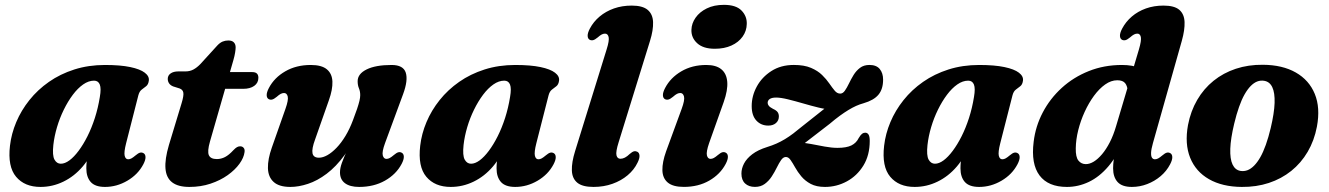

<svg xmlns="http://www.w3.org/2000/svg" viewBox="-20 -742 5371 776"><path d="M489.8 -163.4Q480.4 -126.5 483.9 -112.3Q487.4 -98.2 498 -98.2Q504.6 -98.2 511.2 -101.8Q517.8 -105.4 527.9 -113.9Q538.7 -123.1 545.7 -124.9Q552.7 -126.8 559.4 -123.3Q567.7 -119 568.1 -107.4Q568.6 -95.8 559.3 -78Q537.7 -36.8 494.7 -11.6Q451.8 13.5 404.4 13.5Q364.4 13.5 346.6 -6.5Q328.9 -26.5 328.9 -61.8Q328.9 -74 330.2 -87.6Q331.5 -101.3 334.3 -117.5Q337.1 -133.7 341.8 -153Q346.5 -172.3 353.2 -195.7L365.7 -163.3Q348.2 -108.8 314.2 -69Q280.2 -29.2 236.2 -7.9Q192.2 13.5 143.8 13.5Q79.5 13.5 45 -27.6Q10.5 -68.7 20.3 -152.9Q25.8 -201.3 45.7 -248.5Q65.6 -295.8 98.9 -337.5Q132.2 -379.3 177.8 -411.1Q223.4 -443 280.5 -461.2Q337.5 -479.4 404.4 -479.4Q466.3 -479.4 506.3 -471Q546.4 -462.6 565.1 -448.2Q583.9 -433.9 581.5 -416.1Q579.5 -400.5 570.7 -393.6Q562 -386.7 552.7 -379.8Q543.5 -372.9 539.2 -356.9ZM195.6 -156.1Q191 -113.6 200.2 -96.9Q209.5 -80.3 225.7 -80.3Q242.3 -80.3 260.7 -93.9Q279.2 -107.6 297.8 -132.6Q316.5 -157.6 333.4 -191.1Q350.3 -224.7 363.4 -265.2Q376.4 -305.7 383.5 -350Q389.6 -384.6 383.3 -400.3Q377 -416 360.1 -416Q338 -416 316.1 -400.7Q294.2 -385.4 274.3 -358.9Q254.4 -332.3 237.9 -298.7Q221.4 -265.1 210.5 -228.4Q199.6 -191.7 195.6 -156.1Z M705.9 -384.5 679.6 -392.8Q668.5 -397.4 663.3 -405.3Q658 -413.2 658 -423.1Q658 -437.2 669.7 -445.3Q681.4 -453.4 701.1 -453.4H729.7Q747.4 -453.4 761.6 -461Q775.8 -468.6 789.8 -483L858.7 -558.6Q869.3 -569.7 879.8 -574Q890.4 -578.4 902.7 -578.4Q917.9 -578.4 925.1 -570.8Q932.4 -563.2 932.4 -550.5Q932.4 -543 930.3 -529.7Q928.3 -516.5 923.4 -499.5L828.7 -170.2Q817.1 -129.8 824.3 -114.4Q831.5 -99.1 856.4 -99.1Q873.7 -99.1 889.5 -107.3Q905.3 -115.5 922.9 -134.6Q931.6 -143.8 937.7 -147.2Q943.8 -150.7 950.7 -150.7Q959.4 -150.7 964.7 -144.5Q970 -138.4 968.4 -127.4Q965.6 -104.6 947.8 -80Q930 -55.4 900.2 -34.1Q870.4 -12.9 831 0.3Q791.7 13.5 745.4 13.5Q699.8 13.5 675.8 -5Q651.7 -23.5 648.8 -60.9Q645.8 -98.4 662.7 -155.8L713.8 -324.4Q723.1 -354.9 721 -367.4Q718.9 -379.8 705.9 -384.5ZM855.5 -383 876.9 -450.6H999.9Q1024.3 -450.6 1024.3 -427.7Q1024.3 -407 1007.6 -395Q991 -383 962.8 -383Z M1603.4 -124.9Q1611.7 -120.6 1612.1 -109Q1612.6 -97.4 1603.3 -79.6Q1581.3 -37.6 1536.1 -12Q1491 13.5 1431.6 13.5Q1394.4 13.5 1374.2 -1.6Q1354.1 -16.7 1354.1 -45.4Q1354.1 -62.5 1361.8 -83.7Q1369.6 -104.9 1380.8 -129.8Q1392 -154.7 1403.6 -183Q1415.3 -211.4 1422.6 -242.9L1434.6 -232.8Q1407.7 -163 1372.9 -115.6Q1338.1 -68.1 1300.2 -39.7Q1262.3 -11.2 1224.6 1.1Q1187 13.5 1153.9 13.5Q1107.9 13.5 1085.9 -6.7Q1063.8 -26.8 1062.9 -62.6Q1062 -98.5 1078.7 -145.7L1133.7 -302.1Q1146.4 -337.9 1142.9 -352Q1139.3 -366.1 1128.1 -366.1Q1121.8 -366.1 1115 -362.8Q1108.2 -359.4 1098.1 -350.4Q1087.3 -341.6 1080.3 -339.8Q1073.3 -337.9 1066.6 -341Q1058.3 -345.3 1057.9 -356.9Q1057.4 -368.5 1066.7 -386.3Q1088.7 -428.3 1133.1 -453.8Q1177.4 -479.4 1236 -479.4Q1280.1 -479.4 1301.1 -461.8Q1322.2 -444.3 1323.5 -412.4Q1324.8 -380.4 1309.2 -336.8L1253.7 -178.9Q1239.4 -140.3 1243.1 -122.4Q1246.8 -104.6 1269.2 -104.6Q1284.8 -104.6 1303.2 -114.9Q1321.6 -125.3 1340.3 -144.8Q1359.1 -164.3 1376.2 -192.5Q1393.3 -220.8 1406.8 -256.9Q1416.9 -283.2 1423.3 -302.2Q1429.6 -321.1 1432.8 -334.5Q1435.9 -347.8 1435.9 -357.3Q1435.9 -372.8 1430.7 -385.1Q1425.5 -397.4 1425.5 -413.7Q1425.5 -443.5 1461.8 -461.4Q1498.1 -479.4 1562.7 -479.4Q1609.9 -479.4 1619.9 -448.5Q1629.9 -417.6 1609.2 -361.5L1536.3 -163.8Q1523.3 -128.4 1527 -114.1Q1530.8 -99.8 1541.9 -99.8Q1548.3 -99.8 1555 -103.3Q1561.8 -106.9 1571.9 -115.5Q1582.7 -124.7 1589.7 -126.5Q1596.7 -128.4 1603.4 -124.9Z M2147.8 -163.4Q2138.4 -126.5 2141.9 -112.3Q2145.4 -98.2 2156 -98.2Q2162.6 -98.2 2169.2 -101.8Q2175.8 -105.4 2185.9 -113.9Q2196.7 -123.1 2203.7 -124.9Q2210.7 -126.8 2217.4 -123.3Q2225.7 -119 2226.1 -107.4Q2226.6 -95.8 2217.3 -78Q2195.7 -36.8 2152.7 -11.6Q2109.8 13.5 2062.4 13.5Q2022.4 13.5 2004.6 -6.5Q1986.9 -26.5 1986.9 -61.8Q1986.9 -74 1988.2 -87.6Q1989.5 -101.3 1992.3 -117.5Q1995.1 -133.7 1999.8 -153Q2004.5 -172.3 2011.2 -195.7L2023.7 -163.3Q2006.2 -108.8 1972.2 -69Q1938.2 -29.2 1894.2 -7.9Q1850.2 13.5 1801.8 13.5Q1737.5 13.5 1703 -27.6Q1668.5 -68.7 1678.3 -152.9Q1683.8 -201.3 1703.7 -248.5Q1723.6 -295.8 1756.9 -337.5Q1790.2 -379.3 1835.8 -411.1Q1881.4 -443 1938.5 -461.2Q1995.5 -479.4 2062.4 -479.4Q2124.3 -479.4 2164.3 -471Q2204.4 -462.6 2223.1 -448.2Q2241.9 -433.9 2239.5 -416.1Q2237.5 -400.5 2228.7 -393.6Q2220 -386.7 2210.7 -379.8Q2201.5 -372.9 2197.2 -356.9ZM1853.6 -156.1Q1849 -113.6 1858.2 -96.9Q1867.5 -80.3 1883.7 -80.3Q1900.3 -80.3 1918.7 -93.9Q1937.2 -107.6 1955.8 -132.6Q1974.5 -157.6 1991.4 -191.1Q2008.3 -224.7 2021.4 -265.2Q2034.4 -305.7 2041.5 -350Q2047.6 -384.6 2041.3 -400.3Q2035 -416 2018.1 -416Q1996 -416 1974.1 -400.7Q1952.2 -385.4 1932.3 -358.9Q1912.4 -332.3 1895.9 -298.7Q1879.4 -265.1 1868.5 -228.4Q1857.6 -191.7 1853.6 -156.1Z M2607.1 -576.6 2480.3 -167.1Q2468.1 -128.3 2471.6 -114.3Q2475.1 -100.3 2487.6 -100.3Q2496.4 -100.3 2505.6 -105Q2514.9 -109.8 2525.2 -119.8Q2535.3 -128.6 2542 -130.3Q2548.7 -132.1 2555.3 -128.9Q2563.7 -124.9 2564.6 -113.4Q2565.6 -102 2556.5 -84.1Q2542.8 -55.6 2516.6 -33.6Q2490.5 -11.6 2455.3 0.9Q2420.1 13.5 2378.6 13.5Q2333.9 13.5 2313.1 -3.7Q2292.3 -21 2291.3 -53.4Q2290.2 -85.9 2304.4 -131.4L2431.7 -542Q2443.2 -578.3 2439.9 -592.2Q2436.5 -606.1 2425.3 -606.1Q2419 -606.1 2412.2 -602.8Q2405.4 -599.4 2395.3 -590.4Q2384.5 -581.6 2377.5 -579.8Q2370.5 -577.9 2363.8 -581Q2355.5 -585.3 2355.1 -596.9Q2354.6 -608.5 2363.9 -626.3Q2378.6 -654.3 2403.5 -675.2Q2428.4 -696.1 2461.3 -707.8Q2494.2 -719.4 2533.2 -719.4Q2577.2 -719.4 2597.7 -702.1Q2618.3 -684.7 2619.5 -652.7Q2620.8 -620.6 2607.1 -576.6Z M2846.1 -163.9Q2833.7 -128.2 2837.1 -114Q2840.6 -99.9 2851.7 -99.9Q2858.1 -99.9 2864.8 -103.4Q2871.6 -107 2881.7 -115.6Q2892.5 -124.8 2899.5 -126.6Q2906.5 -128.5 2913.2 -125Q2921.5 -120.7 2921.9 -109.1Q2922.4 -97.5 2913.1 -79.7Q2891.1 -37.7 2846.7 -12.1Q2802.4 13.4 2743.8 13.4Q2699.8 13.4 2678.8 -4.3Q2657.8 -22.1 2657.2 -54.3Q2656.5 -86.5 2672.2 -130.4L2735.1 -302.1Q2748.3 -337.9 2744.5 -352Q2740.7 -366.1 2729.5 -366.1Q2723.2 -366.1 2716.4 -362.8Q2709.6 -359.4 2699.5 -350.4Q2688.7 -341.6 2681.7 -339.8Q2674.7 -337.9 2668 -341Q2659.7 -345.3 2659.3 -356.9Q2658.8 -368.5 2668.1 -386.3Q2689.7 -427.9 2733.5 -453.6Q2777.2 -479.4 2834.6 -479.4Q2874.3 -479.4 2895.4 -462Q2916.6 -444.7 2919.3 -411.3Q2922 -377.9 2905 -329.6ZM2869 -544.9Q2822.2 -544.9 2797.9 -567.2Q2773.5 -589.4 2774.5 -621.4Q2775.2 -647.6 2791.4 -670.6Q2807.5 -693.7 2836.6 -708Q2865.8 -722.4 2905.8 -722.4Q2954.8 -722.4 2977 -699.4Q2999.3 -676.5 2998.2 -645Q2997.6 -616.6 2981.2 -593.8Q2964.9 -571 2936.2 -558Q2907.5 -544.9 2869 -544.9Z M3204.9 -142.2Q3215.5 -150.8 3231.7 -163.2Q3247.9 -175.7 3272.7 -194.8Q3297.6 -214 3333.4 -241.6Q3355.6 -260.5 3374.4 -274.2Q3393.2 -287.8 3409.2 -297.5Q3425.2 -307.2 3440 -313.9Q3454.9 -320.6 3470.1 -324.7Q3511.9 -336.8 3530.5 -359.4Q3549.2 -381.9 3549.2 -420Q3549.2 -446.5 3535.7 -463Q3522.2 -479.5 3494 -479.5Q3471.1 -479.5 3455.7 -467.7Q3440.4 -456 3429.9 -438.9Q3419.5 -421.8 3411.2 -404.5Q3402.9 -387.2 3394.7 -375.5Q3386.5 -363.7 3375.9 -363.7Q3363.4 -363.7 3353.6 -375.5Q3343.8 -387.2 3331.9 -404.5Q3320.1 -421.8 3302.6 -438.9Q3285.2 -456 3257.8 -467.7Q3230.4 -479.5 3188.5 -479.5Q3135.9 -479.5 3097.7 -454.9Q3059.4 -430.3 3038.8 -392.4Q3018.1 -354.4 3018.1 -313.3Q3018.1 -275 3037 -254.7Q3055.8 -234.4 3085.2 -234.4Q3104.6 -234.4 3116.2 -244.7Q3127.9 -254.9 3127.9 -271.5Q3127.9 -281.8 3122.8 -288.9Q3117.8 -295.9 3104.2 -302.1Q3091.5 -308.7 3087.1 -314.6Q3082.6 -320.4 3082.6 -326.2Q3082.6 -336.1 3091.1 -341.9Q3099.6 -347.7 3116.9 -347.7Q3135.2 -347.7 3164.4 -340.6Q3193.5 -333.4 3226 -324Q3258.4 -314.5 3287.7 -307.4Q3317 -300.2 3335.6 -300.2L3339.2 -325.4Q3333.1 -319.5 3317.7 -307.1Q3302.4 -294.7 3278.3 -275.8Q3254.3 -256.9 3222 -231.2Q3202.9 -215.2 3185.8 -202.3Q3168.8 -189.5 3152.1 -179.4Q3135.5 -169.4 3118.1 -161.7Q3100.7 -154 3081.2 -148Q3043.6 -136.3 3020.5 -118.7Q2997.5 -101.1 2987 -80.9Q2976.6 -60.7 2976.6 -40.4Q2976.6 -14.3 2991.5 -0.4Q3006.4 13.4 3031.2 13.4Q3054.7 13.4 3071.1 1.2Q3087.6 -11 3099.2 -28.9Q3110.9 -46.9 3119.7 -65Q3128.6 -83.1 3137.1 -95.3Q3145.7 -107.5 3156.3 -107.5Q3166.8 -107.5 3175.3 -95.2Q3183.9 -83 3193.8 -65.1Q3203.7 -47.2 3218.7 -29.1Q3233.8 -11 3256.7 1.3Q3279.7 13.5 3314.3 13.5Q3361.2 13.5 3402.6 -8.9Q3444 -31.3 3469.6 -73Q3495.2 -114.7 3495.2 -172.5Q3495.2 -190.7 3490.3 -198.2Q3485.4 -205.7 3477.1 -205.7Q3469.8 -205.7 3464.1 -201.3Q3458.5 -197 3450.6 -184.1Q3441 -164.1 3421 -154.2Q3401.1 -144.4 3364.9 -144.4Q3342.1 -144.4 3313.4 -149.6Q3284.7 -154.9 3257.7 -160.1Q3230.7 -165.3 3212.9 -165.3Z M4022.8 -163.4Q4013.4 -126.5 4016.9 -112.3Q4020.4 -98.2 4031 -98.2Q4037.6 -98.2 4044.2 -101.8Q4050.8 -105.4 4060.9 -113.9Q4071.7 -123.1 4078.7 -124.9Q4085.7 -126.8 4092.4 -123.3Q4100.7 -119 4101.1 -107.4Q4101.6 -95.8 4092.3 -78Q4070.7 -36.8 4027.7 -11.6Q3984.8 13.5 3937.4 13.5Q3897.4 13.5 3879.6 -6.5Q3861.9 -26.5 3861.9 -61.8Q3861.9 -74 3863.2 -87.6Q3864.5 -101.3 3867.3 -117.5Q3870.1 -133.7 3874.8 -153Q3879.5 -172.3 3886.2 -195.7L3898.7 -163.3Q3881.2 -108.8 3847.2 -69Q3813.2 -29.2 3769.2 -7.9Q3725.2 13.5 3676.8 13.5Q3612.5 13.5 3578 -27.6Q3543.5 -68.7 3553.3 -152.9Q3558.8 -201.3 3578.7 -248.5Q3598.6 -295.8 3631.9 -337.5Q3665.2 -379.3 3710.8 -411.1Q3756.4 -443 3813.5 -461.2Q3870.5 -479.4 3937.4 -479.4Q3999.3 -479.4 4039.3 -471Q4079.4 -462.6 4098.1 -448.2Q4116.9 -433.9 4114.5 -416.1Q4112.5 -400.5 4103.7 -393.6Q4095 -386.7 4085.7 -379.8Q4076.5 -372.9 4072.2 -356.9ZM3728.6 -156.1Q3724 -113.6 3733.2 -96.9Q3742.5 -80.3 3758.7 -80.3Q3775.3 -80.3 3793.7 -93.9Q3812.2 -107.6 3830.8 -132.6Q3849.5 -157.6 3866.4 -191.1Q3883.3 -224.7 3896.4 -265.2Q3909.4 -305.7 3916.5 -350Q3922.6 -384.6 3916.3 -400.3Q3910 -416 3893.1 -416Q3871 -416 3849.1 -400.7Q3827.2 -385.4 3807.3 -358.9Q3787.4 -332.3 3770.9 -298.7Q3754.4 -265.1 3743.5 -228.4Q3732.6 -191.7 3728.6 -156.1Z M4756.4 -576.6 4639.8 -163.7Q4632.8 -139 4632.3 -124.7Q4631.8 -110.4 4636.1 -104.3Q4640.5 -98.2 4647.8 -98.2Q4654.2 -98.2 4660.9 -101.7Q4667.7 -105.3 4677.8 -113.9Q4688.6 -123.1 4695.6 -124.9Q4702.6 -126.8 4709.3 -123.3Q4717.6 -119 4718 -107.4Q4718.5 -95.8 4709.2 -78Q4695 -50.4 4670.7 -29.9Q4646.4 -9.4 4616.5 2Q4586.6 13.5 4554.7 13.5Q4514.7 13.5 4496.7 -6.6Q4478.8 -26.7 4478.8 -61.8Q4478.8 -78.1 4481.3 -97Q4483.8 -116 4488.8 -139.1Q4493.8 -162.2 4501.4 -189.6L4521.6 -178.7Q4496.1 -112.2 4459.8 -69.7Q4423.5 -27.1 4380.7 -6.8Q4338 13.5 4292.2 13.5Q4216.3 13.5 4181.4 -33Q4146.5 -79.6 4157.7 -168.9Q4165.1 -231.6 4194.6 -287.7Q4224.1 -343.9 4271.5 -387Q4318.8 -430.1 4380.6 -454.7Q4442.3 -479.4 4514.5 -479.4Q4558.6 -479.4 4588 -466.3Q4617.5 -453.2 4632.4 -431.1Q4647.3 -408.9 4648 -381.2L4538.5 -369.9Q4537 -394 4527.5 -405.8Q4518 -417.6 4495.7 -417.6Q4470.7 -417.6 4446.7 -400.6Q4422.7 -383.6 4401.5 -354.8Q4380.3 -325.9 4363.9 -290.1Q4347.5 -254.3 4337.9 -216.1Q4328.4 -177.9 4327.9 -142.6Q4327.2 -107.3 4338.6 -93Q4350.1 -78.7 4368.7 -78.7Q4384 -78.7 4400.7 -88.8Q4417.4 -99 4434.1 -118.7Q4450.8 -138.5 4465.5 -167Q4480.1 -195.4 4490.9 -232.3L4583.1 -542Q4593.8 -578.3 4590.9 -592.2Q4587.9 -606.1 4576.7 -606.1Q4570.4 -606.1 4563.6 -602.8Q4556.8 -599.4 4546.7 -590.4Q4535.9 -581.6 4528.9 -579.8Q4521.9 -577.9 4515.2 -581Q4506.9 -585.3 4506.5 -596.9Q4506 -608.5 4515.3 -626.3Q4530 -654.3 4554.5 -675.2Q4578.9 -696.1 4611.4 -707.8Q4644 -719.4 4682.6 -719.4Q4726.5 -719.4 4746.4 -702.3Q4766.3 -685.1 4767.6 -653.1Q4768.9 -621 4756.4 -576.6Z M5084.2 -480.2Q5163.2 -479.7 5217.1 -449Q5271 -418.3 5293.9 -362.4Q5316.9 -306.6 5302.5 -230Q5291.8 -173.8 5265.2 -128.5Q5238.6 -83.1 5198.8 -51.2Q5159 -19.3 5108.3 -2.6Q5057.6 14.1 4998.6 13.5Q4920.1 12.9 4866.4 -17.8Q4812.8 -48.4 4790.2 -104.5Q4767.6 -160.6 4781.5 -236.7Q4792.3 -293 4818.8 -338.3Q4845.2 -383.6 4884.8 -415.5Q4924.4 -447.4 4974.9 -464.1Q5025.4 -480.8 5084.2 -480.2ZM4993.3 -51.3Q5007.9 -48.9 5021.7 -54Q5035.5 -59.2 5048.5 -72.3Q5061.6 -85.4 5073.6 -106.3Q5085.5 -127.2 5096.1 -156.9Q5106.7 -186.5 5115.8 -224.6Q5130.1 -284.9 5131.5 -326Q5132.8 -367.1 5122.2 -389.5Q5111.7 -411.8 5089.5 -415.4Q5075 -417.8 5061.4 -412.7Q5047.8 -407.5 5034.9 -394.4Q5022 -381.3 5010.1 -360.4Q4998.3 -339.5 4987.8 -309.8Q4977.3 -280.2 4968.2 -242.1Q4953.9 -182.2 4952.4 -140.9Q4951 -99.6 4961.5 -77.3Q4972 -55 4993.3 -51.3Z"/></svg>

Font: Fraunces
Style: Italic
Weight: 900
Italic angle: -16°
Version: Version 1.000;[0bf87f6ff]